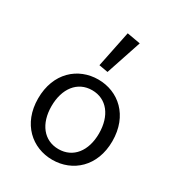

<svg xmlns="http://www.w3.org/2000/svg" viewBox="-190 -922 980 1057"><g transform="rotate(30 300.0 -393.5)"><path d="M300 12C428 12 536 -81 536 -242C536 -405 428 -498 300 -498C172 -498 64 -405 64 -242C64 -81 172 12 300 12ZM300 -56C207 -56 149 -131 149 -242C149 -354 207 -430 300 -430C393 -430 451 -354 451 -242C451 -131 393 -56 300 -56ZM322 -559 397 -784 312 -799 265 -569Z"/></g></svg>

Font: Hasklig
Style: Regular
Weight: 400
Monospace: yes
Designer: Paul D. Hunt, Teo Tuominen
Foundry: Adobe Systems Incorporated
Version: Version 2.030;PS 1.0;hotconv 16.6.51;makeotf.lib2.5.65220